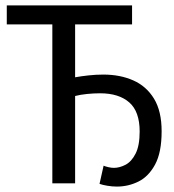

<svg xmlns="http://www.w3.org/2000/svg" viewBox="-20 -676 640 708"><path d="M411 12Q394 12 376 9Q358 6 347 2L362 -65Q369 -62 380 -59.5Q391 -57 400 -57Q421 -57 443 -68.5Q465 -80 480 -109.5Q495 -139 495 -191Q495 -265 456.5 -298.5Q418 -332 349 -332Q326 -332 301 -329.5Q276 -327 257 -322V0H173V-586H5V-656H467V-586H257V-391Q279 -395 306.5 -398Q334 -401 361 -401Q423 -401 471.5 -379.5Q520 -358 548 -312Q576 -266 576 -192Q576 -114 552 -69.5Q528 -25 490.5 -6.5Q453 12 411 12Z"/></svg>

Font: Source Code Pro
Style: Regular
Weight: 400
Monospace: yes
Designer: Paul D. Hunt, Teo Tuominen
Foundry: Adobe Systems Incorporated
Version: Version 1.018;hotconv 1.0.116;makeotfexe 2.5.65601